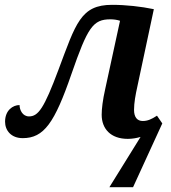

<svg xmlns="http://www.w3.org/2000/svg" viewBox="-20 -565 708 795"><path d="M562 2 433 210H531L652 -54L630 -86C607 -71 591 -64 571 -64C548 -64 535 -80 535 -110C535 -139 541 -172 549 -208L617 -527C564 -538 502 -545 444 -545C314 -545 294 -468 222 -276C162 -115 138 -83 100 -83C74 -83 61 -109 61 -130C33 -130 1 -108 1 -61C1 -25 26 7 74 7C162 7 206 -56 276 -259C343 -452 365 -485 437 -485C451 -485 465 -483 477 -479L416 -198C405 -150 401 -113 401 -90C401 -32 438 10 509 10C527 10 545 7 562 2Z"/></svg>

Font: Noto Serif SemiBold
Style: Italic
Weight: 600
Italic angle: -12°
Designer: Monotype Design Team
Foundry: Monotype Imaging Inc.
Version: Version 2.014